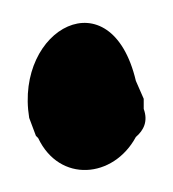

<svg xmlns="http://www.w3.org/2000/svg" viewBox="-20 -422 154 171"><path d="M6 -317 12 -301 14 -299C33 -259 81 -263 101 -300C108 -306 112 -314 108 -325V-334L101 -350C79 -443 -7 -397 6 -317Z"/></svg>

Font: Stray Cat
Style: ExBlk
Weight: 1000
Version: Version 1.0